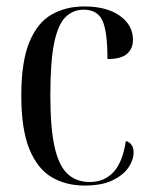

<svg xmlns="http://www.w3.org/2000/svg" viewBox="-20 -565 465 595"><path d="M242 10Q184 10 140 -16Q96 -42 71 -103Q46 -164 46 -269Q46 -374 71 -434.5Q96 -495 140 -520Q184 -545 241 -545Q311 -545 351.5 -516Q392 -487 392 -442Q392 -414 373.5 -398Q355 -382 313 -382Q313 -467 297.5 -501Q282 -535 239 -535Q207 -535 183.5 -512.5Q160 -490 148 -432.5Q136 -375 136 -269Q136 -169 149 -110.5Q162 -52 189 -26.5Q216 -1 258 -1Q303 -1 331.5 -31.5Q360 -62 370 -128Q394 -121 394 -92Q394 -70 378.5 -46.5Q363 -23 329.5 -6.5Q296 10 242 10Z"/></svg>

Font: Noto Serif Display Condensed
Style: Regular
Weight: 400
Width: 3
Designer: Monotype Design Team
Foundry: Monotype Imaging Inc.
Version: Version 2.009